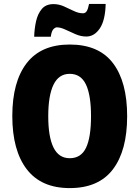

<svg xmlns="http://www.w3.org/2000/svg" viewBox="-20 -953 714 983"><path d="M631 -358Q631 -182 558 -86Q485 10 337 10Q191 10 117 -86.5Q43 -183 43 -359Q43 -534 116.5 -629.5Q190 -725 337 -725Q486 -725 558.5 -629.5Q631 -534 631 -358ZM227 -358Q227 -252 254 -197.5Q281 -143 337 -143Q395 -143 420.5 -196.5Q446 -250 446 -358Q446 -466 420 -520.5Q394 -575 337 -575Q281 -575 254 -519.5Q227 -464 227 -358ZM155 -765Q156 -805 164.5 -843.5Q173 -882 194 -907Q215 -932 254 -932Q281 -932 307 -920.5Q333 -909 357.5 -897Q382 -885 405 -885Q417 -885 424 -896Q431 -907 436 -933H521Q519 -849 491 -807.5Q463 -766 422 -766Q394 -766 366.5 -778Q339 -790 314.5 -801.5Q290 -813 271 -813Q263 -813 253.5 -803.5Q244 -794 240 -765Z"/></svg>

Font: Noto Sans Telugu Condensed Black
Style: Regular
Weight: 900
Width: 3
Designer: Jelle Bosma - Monotype Design Team
Foundry: Monotype Imaging Inc.
Version: Version 2.005; ttfautohint (v1.8.4.7-5d5b)